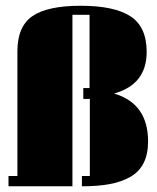

<svg xmlns="http://www.w3.org/2000/svg" viewBox="-20 -653 549 673"><path d="M9.8 0V-36.1H41V-473.1Q41 -560.5 94 -596.7Q147 -632.8 263.2 -632.8Q380.4 -632.8 437.3 -595.9Q494.1 -559.1 494.1 -471.2Q494.1 -356.9 379.9 -325.2Q499 -290 499 -157.2Q499 -112.8 483.6 -82Q468.3 -51.3 437.5 -33.4Q406.7 -15.6 365.2 -7.8Q323.7 0 267.1 0V-36.1H294.9V-306.2H272V-344.2H293.9V-601.1H233.9V0Z"/></svg>

Font: Lletraferida
Style: Heavy
Weight: 900
Designer: Josep Patau Bellart
Foundry: Josep Patau Bellart
Version: Version 1.000